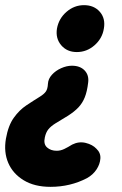

<svg xmlns="http://www.w3.org/2000/svg" viewBox="-50 -539 474 745"><path d="M229 -284Q261 -284 278.5 -265.5Q296 -247 292 -218Q288 -184 279 -161.5Q270 -139 254.5 -122.5Q239 -106 214 -90Q184 -72 165.5 -60.5Q147 -49 137.5 -37Q128 -25 124 -6Q118 20 132.5 33Q147 46 170 46Q185 46 199.5 39Q214 32 230 22Q256 9 282.5 15.5Q309 22 324 38Q341 54 339.5 76Q338 98 324.5 118.5Q311 139 288 152Q223 186 146 186Q84 186 42 160.5Q0 135 -18 93Q-36 51 -27 -1Q-18 -52 3.5 -82Q25 -112 52 -130Q79 -148 105 -164Q121 -174 128 -184Q135 -194 136 -214Q137 -233 151.5 -249Q166 -265 187.5 -274.5Q209 -284 229 -284ZM276 -519Q315 -519 337.5 -493Q360 -467 353 -428Q347 -390 317 -363.5Q287 -337 248 -337Q210 -337 187.5 -363.5Q165 -390 171 -428Q178 -467 208 -493Q238 -519 276 -519Z"/></svg>

Font: Winky Sans
Style: Bold Italic
Weight: 700
Italic angle: -8.97852°
Designer: Simon Atzbach
Foundry: typofactur
Version: Version 1.205